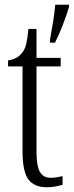

<svg xmlns="http://www.w3.org/2000/svg" viewBox="-20 -780 311 810"><path d="M178 10Q124 10 99.5 -23.5Q75 -57 75 -143V-500H14V-525Q54 -531 73 -557Q86 -573 91 -596Q96 -619 100 -658H134V-536H236V-500H134V-142Q134 -79 148.5 -54.5Q163 -30 193 -30Q208 -30 219.5 -32Q231 -34 244 -37V0Q232 3 215 6.5Q198 10 178 10ZM191 -613Q197 -648 203.5 -685.5Q210 -723 213 -760H271V-750Q262 -719 245 -675Q228 -631 212 -600H191Z"/></svg>

Font: Noto Serif Tamil ExtraCondensed Light
Style: Regular
Weight: 300
Width: 2
Designer: Indian Type Foundry, Tom Grace, and the Monotype Design Team
Foundry: Monotype Imaging Inc.
Version: Version 2.004; ttfautohint (v1.8.4.7-5d5b)